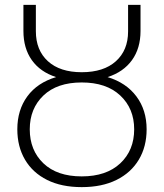

<svg xmlns="http://www.w3.org/2000/svg" viewBox="-20 -762 672 787"><path d="M315 5Q232 5 173 -24.5Q114 -54 82.5 -107.5Q51 -161 51 -232Q51 -311 92 -367Q133 -423 210 -446Q145 -467 110.5 -515.5Q76 -564 76 -635V-742H127V-634Q127 -556 176.5 -511Q226 -466 315 -466Q405 -466 455 -511Q505 -556 505 -633V-742H556V-635Q556 -564 521 -515.5Q486 -467 421 -446Q497 -423 539 -367Q581 -311 581 -232Q581 -161 549 -107.5Q517 -54 457.5 -24.5Q398 5 315 5ZM315 -39Q416 -39 473 -92.5Q530 -146 530 -232Q530 -317 473 -370.5Q416 -424 315 -424Q214 -424 158 -370.5Q102 -317 102 -232Q102 -146 158 -92.5Q214 -39 315 -39Z"/></svg>

Font: Montserrat Light
Style: Regular
Weight: 300
Designer: Julieta Ulanovsky
Foundry: Julieta Ulanovsky
Version: Version 9.000; ttfautohint (v1.8.4.7-5d5b)